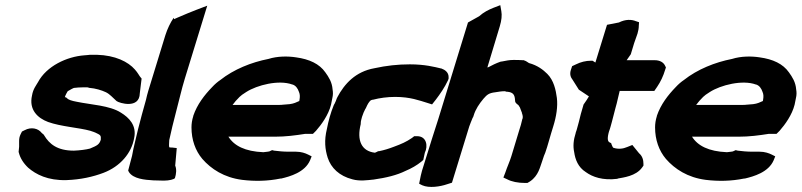

<svg xmlns="http://www.w3.org/2000/svg" viewBox="-20 -701 3102 743"><path d="M52 -113 53 -110C58 -90 70 -70 89 -52C119 -26 165 -2 237 -4C293 -6 340 -17 380 -32C446 -57 489 -109 499 -166C510 -216 479 -246 448 -265C405 -293 330 -296 278 -307C256 -311 245 -315 239 -321L236 -324L231 -325L233 -331C235 -335 239 -344 242 -348C250 -353 265 -361 267 -361H268H269C277 -362 288 -363 301 -363H317C317 -363 320 -363 323 -362L324 -361H326C350 -359 373 -352 390 -344C406 -336 415 -324 431 -310C441 -302 520 -278 521 -340L528 -397L523 -403C520 -406 513 -420 502 -432C476 -462 426 -487 355 -489H330H328C323 -488 317 -488 307 -487C238 -482 160 -445 127 -383C121 -372 108 -357 104 -332C91 -276 126 -244 166 -229C216 -211 286 -207 329 -195C340 -191 348 -189 351 -187L352 -186H353C370 -178 371 -176 370 -160C364 -142 357 -138 328 -126C313 -122 289 -119 266 -118C201 -118 171 -144 151 -177L150 -179L148 -181C146 -182 145 -184 141 -187C128 -204 101 -211 75 -197L65 -192L60 -182C55 -172 54 -164 54 -155V-133Z M476 -41 479 -35C496 -9 539 -5 574 -3H575L614 -2C635 -2 654 -7 657 -12C662 -28 664 -46 658 -60L664 -128L647 -130C643 -130 639 -130 635 -131C633 -138 635 -148 635 -159C642 -193 651 -228 661 -267C673 -311 682 -354 695 -396L782 -679L740 -663C720 -655 694 -645 665 -632L654 -627L652 -632C639 -613 628 -590 620 -565L554 -350C550 -338 548 -327 545 -315C534 -277 524 -239 514 -200C507 -168 497 -133 491 -98Z M721 -208C721 -160 736 -118 763 -86C797 -47 847 -14 917 -5C966 1 1016 0 1065 -10H1067H1068C1102 -18 1160 -34 1180 -81L1186 -96L1172 -103C1162 -108 1146 -114 1125 -114H1096C1077 -114 1057 -116 1041 -118L1033 -120L1022 -115C1021 -115 1012 -113 999 -112C928 -115 886 -137 864 -172H1043C1086 -172 1123 -177 1161 -183H1191L1203 -195C1224 -219 1251 -256 1261 -296L1266 -321C1269 -333 1269 -344 1267 -355C1265 -383 1252 -403 1239 -421C1216 -454 1177 -472 1126 -479C1094 -484 1054 -484 1019 -473C953 -460 885 -433 832 -391C823 -385 811 -375 801 -364C771 -333 743 -297 728 -253V-252C723 -236 721 -222 721 -208ZM880 -295C887 -305 896 -315 907 -326C913 -332 919 -336 933 -345C975 -372 1059 -393 1111 -374H1112C1124 -370 1132 -360 1137 -345C1141 -336 1141 -326 1139 -315C1139 -315 1139 -313 1138 -310C1127 -305 1117 -300 1101 -298L1077 -296H1076C1071 -295 1066 -295 1059 -295Z M1245 -202C1234 -157 1238 -123 1248 -91C1261 -51 1293 -20 1344 -7C1372 1 1404 -4 1424 -6H1425C1474 -13 1516 -23 1550 -40C1572 -49 1594 -62 1610 -75L1618 -82L1624 -110C1637 -136 1631 -174 1594 -174H1583L1574 -167C1552 -152 1534 -144 1504 -133C1486 -126 1467 -120 1447 -116H1443L1440 -114C1436 -112 1434 -111 1431 -110C1379 -116 1360 -157 1376 -221V-223V-224C1376 -232 1379 -241 1381 -249C1385 -261 1389 -271 1394 -280L1395 -281L1396 -283C1403 -299 1408 -307 1415 -313C1416 -313 1417 -314 1421 -315H1422H1423C1449 -322 1480 -326 1509 -326C1568 -326 1603 -312 1633 -303L1652 -297L1667 -316C1683 -337 1701 -363 1714 -391L1716 -397V-403C1716 -421 1702 -431 1688 -436H1687C1662 -442 1624 -452 1566 -452C1519 -452 1475 -447 1429 -437C1356 -424 1313 -377 1285 -324V-323L1284 -322C1281 -314 1278 -305 1274 -298L1273 -297L1272 -295C1259 -263 1251 -233 1245 -202Z M1602 10 1614 16C1641 28 1684 21 1710 12L1729 6L1796 -212C1799 -222 1804 -231 1809 -245L1811 -248L1813 -254C1820 -278 1835 -300 1851 -319C1865 -335 1872 -341 1897 -344C1910 -346 1920 -348 1934 -348L1937 -347L1940 -346H1943C1965 -344 1972 -335 1973 -314L1974 -306L1978 -301C1980 -298 1985 -296 1987 -293L1992 -285C1994 -281 1999 -265 2000 -264L1999 -263H2000C2003 -253 2004 -249 2002 -241L2001 -240V-239C1998 -225 1994 -211 1989 -196L1959 -97C1953 -77 1943 -56 1935 -32L1928 -14L1943 -7C1960 2 1984 7 2012 7H2021L2031 1C2064 -21 2070 -56 2077 -74L2085 -98C2086 -100 2089 -108 2090 -110C2095 -124 2100 -141 2104 -155C2110 -175 2115 -194 2121 -212C2133 -250 2139 -289 2135 -322C2131 -353 2123 -390 2098 -415C2082 -431 2060 -448 2027 -457C2022 -460 2016 -465 2009 -467L2007 -468H2004C1990 -469 1978 -469 1967 -469C1950 -469 1938 -466 1922 -463H1920L1916 -462C1899 -456 1885 -449 1870 -441C1870 -441 1869 -441 1866 -440L1914 -599C1921 -622 1923 -642 1920 -658L1916 -681L1890 -671C1870 -663 1852 -654 1834 -638L1791 -614L1676 -240C1669 -216 1658 -186 1651 -162L1613 -40C1609 -27 1607 -14 1605 -5Z M2189 -430C2184 -414 2188 -402 2196 -392L2220 -354L2259 -328C2254 -320 2247 -308 2240 -299L2238 -296L2237 -292C2230 -270 2225 -250 2220 -229C2215 -213 2213 -200 2208 -188V-187C2199 -159 2197 -135 2202 -112C2206 -84 2217 -54 2247 -35C2273 -16 2313 -2 2369 -9H2370V-10C2391 -14 2441 -19 2465 -53L2470 -60V-67C2470 -82 2466 -97 2453 -108L2427 -140L2407 -132C2391 -125 2373 -123 2354 -129C2352 -130 2350 -133 2347 -141L2345 -147L2339 -150C2333 -153 2329 -161 2335 -186L2337 -193C2342 -206 2345 -220 2348 -230L2362 -284C2369 -307 2372 -327 2378 -349H2512L2523 -365C2536 -384 2547 -407 2554 -431L2557 -440L2553 -448C2547 -460 2533 -468 2514 -468H2405L2421 -491L2434 -534L2447 -571C2450 -582 2452 -591 2452 -601L2453 -615L2441 -619C2424 -626 2401 -627 2375 -614L2329 -605L2284 -459L2273 -466H2267C2247 -466 2227 -461 2209 -452L2194 -445Z M2515 -208C2515 -160 2530 -118 2557 -86C2591 -47 2641 -14 2711 -5C2760 1 2810 0 2859 -10H2861H2862C2896 -18 2954 -34 2974 -81L2980 -96L2966 -103C2956 -108 2940 -114 2919 -114H2890C2871 -114 2851 -116 2835 -118L2827 -120L2816 -115C2815 -115 2806 -113 2793 -112C2722 -115 2680 -137 2658 -172H2837C2880 -172 2917 -177 2955 -183H2985L2997 -195C3018 -219 3045 -256 3055 -296L3060 -321C3063 -333 3063 -344 3061 -355C3059 -383 3046 -403 3033 -421C3010 -454 2971 -472 2920 -479C2888 -484 2848 -484 2813 -473C2747 -460 2679 -433 2626 -391C2617 -385 2605 -375 2595 -364C2565 -333 2537 -297 2522 -253V-252C2517 -236 2515 -222 2515 -208ZM2674 -295C2681 -305 2690 -315 2701 -326C2707 -332 2713 -336 2727 -345C2769 -372 2853 -393 2905 -374H2906C2918 -370 2926 -360 2931 -345C2935 -336 2935 -326 2933 -315C2933 -315 2933 -313 2932 -310C2921 -305 2911 -300 2895 -298L2871 -296H2870C2865 -295 2860 -295 2853 -295Z"/></svg>

Font: SolarCharger
Style: 1052
Weight: 1000
Designer: Mew Too
Foundry: Cannot Into Space Fonts/KineticPlasma Fonts
Version: Version 1.100